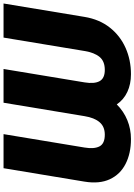

<svg xmlns="http://www.w3.org/2000/svg" viewBox="147 -915 777 1111"><g transform="rotate(-90 535.5 -359.5)"><path d="M40 -258.8 117.7 -727.5H314.9L237.3 -258.8Q228 -203.1 243.9 -172.4Q259.8 -141.6 311.5 -141.6Q358.4 -141.6 384 -171.9Q409.7 -202.1 418.9 -258.8L496.6 -727.5H691.9L614.3 -258.8Q605 -202.1 621.3 -171.9Q637.7 -141.6 686.5 -141.6Q736.8 -141.6 761.7 -171.9Q786.6 -202.1 795.9 -258.8L873.5 -727.5H1070.8L993.2 -258.8Q979 -172.9 931.6 -112.8Q884.3 -52.7 814.2 -21.5Q744.1 9.8 661.6 9.8Q604 9.8 559.1 -11.2Q514.2 -32.2 486.8 -72.3Q446.8 -32.2 395.5 -11.2Q344.2 9.8 286.6 9.8Q203.1 9.8 142.3 -21.5Q81.5 -52.7 53.7 -112.8Q25.9 -172.9 40 -258.8Z"/></g></svg>

Font: Inter 28pt Black
Style: Italic
Weight: 900
Italic angle: -9.3988°
Designer: Rasmus Andersson
Foundry: rsms
Version: Version 4.001;git-66647c0bb